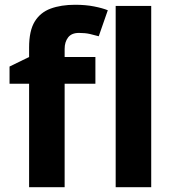

<svg xmlns="http://www.w3.org/2000/svg" viewBox="-20 -785 732 805"><path d="M380 -434H251V0H102V-434H20V-506L102 -546V-586Q102 -656 125.5 -694.5Q149 -733 192.5 -749Q236 -765 295 -765Q339 -765 374.5 -758Q410 -751 432 -742L394 -633Q377 -638 357 -642.5Q337 -647 311 -647Q280 -647 265.5 -628Q251 -609 251 -580V-546H380ZM614 0H465V-760H614Z"/></svg>

Font: RS Noto Sans
Style: Bold
Weight: 700
Designer: Monotype Design Team
Foundry: Monotype Imaging Inc.
Version: Version 3.10